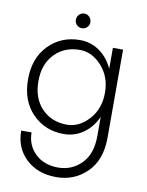

<svg xmlns="http://www.w3.org/2000/svg" viewBox="-91 -670 741 966"><g transform="rotate(10 279.0 -187.5)"><path d="M235 -540.5Q224 -551 224 -567Q224 -583 235 -594Q246 -605 261 -605Q276 -605 287 -594Q298 -583 298 -567Q298 -551 287 -540.5Q276 -530 261 -530Q246 -530 235 -540.5ZM50 30H103Q103 95 147.5 138Q192 181 264 181Q334 181 383 132Q432 83 432 -10V-107Q407 -52 362.5 -21Q318 10 263 10Q167 10 103 -55.5Q39 -121 39 -230Q39 -339 103 -404.5Q167 -470 263 -470Q318 -470 362.5 -439Q407 -408 432 -353V-460H484V-10Q484 104 420 167Q356 230 264 230Q169 230 109.5 174.5Q50 119 50 30ZM271 -39Q333 -39 382.5 -93.5Q432 -148 432 -230Q432 -312 382.5 -366.5Q333 -421 271 -421Q192 -421 142 -369Q92 -317 92 -230Q92 -143 142 -91Q192 -39 271 -39Z"/></g></svg>

Font: Renner* Light
Style: Light
Weight: 300
Version: Version 003.000 ; ttfautohint (v0.97) -l 8 -r 50 -G 200 -x 1